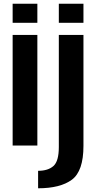

<svg xmlns="http://www.w3.org/2000/svg" viewBox="-20 -783 526 1033"><path d="M48 0H181V-595H48ZM48 -763V-660.5H181V-763ZM185 230Q304.5 230 366.8 183.8Q429 137.5 429 2V-595H296.5V8Q296.5 84.5 267.5 110.2Q238.5 136 185 136ZM296.5 -763V-660.5H429V-763Z"/></svg>

Font: Anybody SemiCondensed SemiBold
Style: Regular
Weight: 600
Width: 4
Version: Version 1.113;gftools[0.9.25]